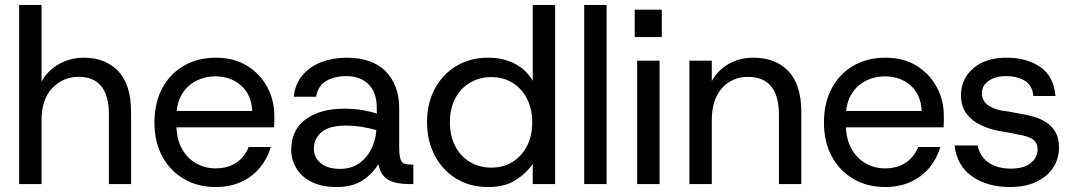

<svg xmlns="http://www.w3.org/2000/svg" viewBox="-20 -740 4323 772"><path d="M57 0V-720H147V-412Q172 -457 217.5 -482.5Q263 -508 317 -508Q404 -508 455.5 -454Q507 -400 507 -288V0H418V-279Q418 -355 387.5 -393Q357 -431 296 -431Q233 -431 190 -385.5Q147 -340 147 -257V0Z M847 12Q775 12 719.5 -20.5Q664 -53 632.5 -111Q601 -169 601 -247Q601 -326 632 -384.5Q663 -443 719 -475.5Q775 -508 848 -508Q921 -508 973.5 -475.5Q1026 -443 1054.5 -390Q1083 -337 1083 -274Q1083 -264 1083 -252.5Q1083 -241 1082 -228H668V-294H994Q991 -359 949.5 -396Q908 -433 846 -433Q804 -433 768 -414.5Q732 -396 710.5 -359.5Q689 -323 689 -269V-242Q689 -183 711 -143Q733 -103 769 -83Q805 -63 846 -63Q896 -63 930 -86Q964 -109 980 -149H1069Q1056 -104 1026 -67Q996 -30 950.5 -9Q905 12 847 12Z M1334 12Q1274 12 1233 -8.5Q1192 -29 1171.5 -63.5Q1151 -98 1151 -137Q1151 -218 1209.5 -260.5Q1268 -303 1363 -303Q1405 -303 1439 -297Q1473 -291 1495 -283V-305Q1495 -369 1461.5 -401.5Q1428 -434 1372 -434Q1326 -434 1292.5 -415Q1259 -396 1251 -351H1161Q1167 -404 1197.5 -439Q1228 -474 1274 -491Q1320 -508 1372 -508Q1478 -508 1531.5 -452.5Q1585 -397 1585 -305V-156Q1585 -120 1589.5 -103Q1594 -86 1605 -82Q1616 -78 1635 -78H1642V0H1623Q1574 0 1543 -16Q1512 -32 1501 -80Q1478 -41 1437.5 -14.5Q1397 12 1334 12ZM1348 -61Q1392 -61 1423.5 -83Q1455 -105 1473 -141Q1491 -177 1493 -217Q1470 -224 1437 -229.5Q1404 -235 1371 -235Q1303 -235 1272.5 -208.5Q1242 -182 1242 -142Q1242 -107 1269.5 -84Q1297 -61 1348 -61Z M1943 12Q1869 12 1814 -22Q1759 -56 1728 -115Q1697 -174 1697 -249Q1697 -324 1728 -382.5Q1759 -441 1814.5 -474.5Q1870 -508 1943 -508Q2004 -508 2050.5 -483.5Q2097 -459 2122 -415V-720H2212V0H2122V-81Q2098 -45 2054.5 -16.5Q2011 12 1943 12ZM1955 -66Q2004 -66 2041 -89Q2078 -112 2099 -153Q2120 -194 2120 -248Q2120 -302 2099 -343Q2078 -384 2041 -407Q2004 -430 1955 -430Q1907 -430 1869 -407Q1831 -384 1810 -343.5Q1789 -303 1789 -248Q1789 -194 1810 -153Q1831 -112 1869 -89Q1907 -66 1955 -66Z M2329 0V-720H2419V0Z M2542 0V-496H2632V0ZM2532 -591V-701H2641V-591Z M2752 0V-496H2842V-414Q2866 -458 2910 -483Q2954 -508 3010 -508Q3098 -508 3150 -454Q3202 -400 3202 -288V0H3112V-279Q3112 -355 3080.5 -393Q3049 -431 2987 -431Q2924 -431 2883 -385.5Q2842 -340 2842 -257V0Z M3539 12Q3467 12 3411.5 -20.5Q3356 -53 3324.5 -111Q3293 -169 3293 -247Q3293 -326 3324 -384.5Q3355 -443 3411 -475.5Q3467 -508 3540 -508Q3613 -508 3665.5 -475.5Q3718 -443 3746.5 -390Q3775 -337 3775 -274Q3775 -264 3775 -252.5Q3775 -241 3774 -228H3360V-294H3686Q3683 -359 3641.5 -396Q3600 -433 3538 -433Q3496 -433 3460 -414.5Q3424 -396 3402.5 -359.5Q3381 -323 3381 -269V-242Q3381 -183 3403 -143Q3425 -103 3461 -83Q3497 -63 3538 -63Q3588 -63 3622 -86Q3656 -109 3672 -149H3761Q3748 -104 3718 -67Q3688 -30 3642.5 -9Q3597 12 3539 12Z M4041 12Q3950 12 3889 -30.5Q3828 -73 3818 -155H3911Q3919 -112 3954 -87Q3989 -62 4044 -62Q4096 -62 4124 -84Q4152 -106 4152 -140Q4152 -165 4134.5 -178.5Q4117 -192 4070 -200Q4051 -204 4029.5 -208Q4008 -212 3989 -215Q3955 -222 3921.5 -238Q3888 -254 3866 -283Q3844 -312 3844 -358Q3844 -422 3893 -465Q3942 -508 4027 -508Q4109 -508 4163 -470.5Q4217 -433 4224 -354H4135Q4131 -397 4100.5 -415.5Q4070 -434 4026 -434Q3983 -434 3955.5 -415Q3928 -396 3928 -365Q3928 -311 4009 -295Q4021 -294 4034.5 -291.5Q4048 -289 4062 -286.5Q4076 -284 4087 -282Q4111 -278 4137 -270.5Q4163 -263 4186 -248.5Q4209 -234 4223.5 -209.5Q4238 -185 4238 -147Q4238 -101 4214 -65Q4190 -29 4146 -8.5Q4102 12 4041 12Z"/></svg>

Font: Host Grotesk Light
Style: Regular
Weight: 400
Version: Version 1.003